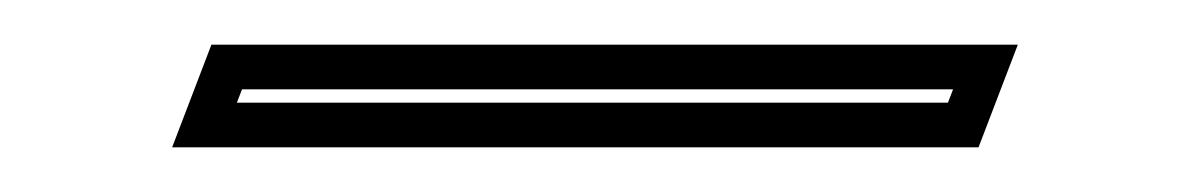

<svg xmlns="http://www.w3.org/2000/svg" viewBox="-20 -665 533 86"><path d="M57.1 -599H418.3L435.9 -645H74.7ZM86.1 -619 88.4 -625H406.9L404.6 -619Z"/></svg>

Font: Din Kursivschrift
Style: BreitGhost
Weight: 400
Version: Version 1.089